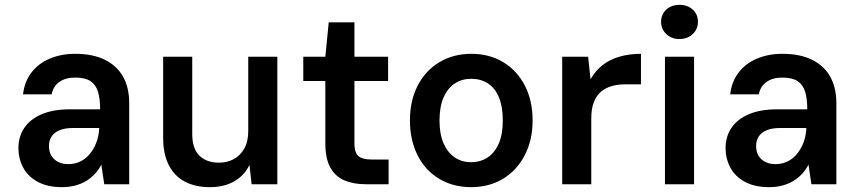

<svg xmlns="http://www.w3.org/2000/svg" viewBox="-20 -760 3540 792"><path d="M236 12Q176 12 135.5 -10Q95 -32 75.5 -69Q56 -106 56 -149Q56 -197 80.5 -233Q105 -269 152.5 -289Q200 -309 268 -309H393Q393 -353 384 -382Q375 -411 353 -425.5Q331 -440 290 -440Q251 -440 225.5 -422.5Q200 -405 193 -371H75Q81 -423 109.5 -460.5Q138 -498 185 -518Q232 -538 290 -538Q363 -538 412.5 -513.5Q462 -489 487.5 -444Q513 -399 513 -334V0H410L398 -81Q388 -61 372.5 -44Q357 -27 337 -14.5Q317 -2 291.5 5Q266 12 236 12ZM262 -83Q289 -83 311.5 -94Q334 -105 350.5 -125Q367 -145 377 -171Q387 -197 389 -226V-232H281Q247 -232 225 -222.5Q203 -213 192.5 -196.5Q182 -180 182 -158Q182 -134 192 -117.5Q202 -101 220 -92Q238 -83 262 -83Z M846 12Q786 12 743 -10.5Q700 -33 676.5 -78.5Q653 -124 653 -191V-526H773V-207Q773 -147 802.5 -118Q832 -89 884 -89Q917 -89 944 -103.5Q971 -118 987.5 -147Q1004 -176 1004 -219V-526H1124V0H1018L1009 -80Q989 -37 947 -12.5Q905 12 846 12Z M1489 0Q1438 0 1400.5 -16Q1363 -32 1342.5 -69Q1322 -106 1322 -169V-426H1231V-526H1322L1336 -668H1442V-526H1581V-426H1442V-169Q1442 -131 1458 -116.5Q1474 -102 1514 -102H1583V0Z M1923 12Q1849 12 1791.5 -22.5Q1734 -57 1702.5 -119.5Q1671 -182 1671 -263Q1671 -345 1703 -407Q1735 -469 1792.5 -503.5Q1850 -538 1924 -538Q1999 -538 2056 -503.5Q2113 -469 2145 -407Q2177 -345 2177 -263Q2177 -182 2144.5 -119.5Q2112 -57 2055 -22.5Q1998 12 1923 12ZM1923 -91Q1962 -91 1991.5 -110.5Q2021 -130 2037.5 -168Q2054 -206 2054 -263Q2054 -320 2038 -358.5Q2022 -397 1992.5 -416Q1963 -435 1924 -435Q1886 -435 1856.5 -416Q1827 -397 1810 -358.5Q1793 -320 1793 -263Q1793 -206 1810 -168Q1827 -130 1856 -110.5Q1885 -91 1923 -91Z M2299 0V-526H2406L2416 -433Q2436 -468 2465 -491Q2494 -514 2534.5 -526Q2575 -538 2624 -538V-412H2557Q2529 -412 2504 -405Q2479 -398 2460 -382.5Q2441 -367 2430 -339.5Q2419 -312 2419 -272V0Z M2723 0V-526H2843V0ZM2783 -599Q2750 -599 2728.5 -619.5Q2707 -640 2707 -670Q2707 -701 2728.5 -720.5Q2750 -740 2783 -740Q2816 -740 2837.5 -720.5Q2859 -701 2859 -670Q2859 -640 2837.5 -619.5Q2816 -599 2783 -599Z M3153 12Q3093 12 3052.5 -10Q3012 -32 2992.5 -69Q2973 -106 2973 -149Q2973 -197 2997.5 -233Q3022 -269 3069.5 -289Q3117 -309 3185 -309H3310Q3310 -353 3301 -382Q3292 -411 3270 -425.5Q3248 -440 3207 -440Q3168 -440 3142.5 -422.5Q3117 -405 3110 -371H2992Q2998 -423 3026.5 -460.5Q3055 -498 3102 -518Q3149 -538 3207 -538Q3280 -538 3329.5 -513.5Q3379 -489 3404.5 -444Q3430 -399 3430 -334V0H3327L3315 -81Q3305 -61 3289.5 -44Q3274 -27 3254 -14.5Q3234 -2 3208.5 5Q3183 12 3153 12ZM3179 -83Q3206 -83 3228.5 -94Q3251 -105 3267.5 -125Q3284 -145 3294 -171Q3304 -197 3306 -226V-232H3198Q3164 -232 3142 -222.5Q3120 -213 3109.5 -196.5Q3099 -180 3099 -158Q3099 -134 3109 -117.5Q3119 -101 3137 -92Q3155 -83 3179 -83Z"/></svg>

Font: DM Sans 9pt SemiBold
Style: Regular
Weight: 600
Version: Version 4.004;gftools[0.9.30]